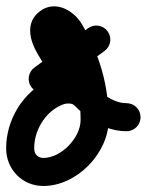

<svg xmlns="http://www.w3.org/2000/svg" viewBox="-55 -547 471 616"><path d="M227.4 -456.3C170.1 -414.3 112.7 -372.3 55.4 -330.3C35.4 -315.6 31 -287.5 45.7 -267.4C60.4 -247.4 88.5 -243 108.6 -257.7C165.9 -299.7 223.3 -341.7 280.6 -383.7C300.6 -398.4 305 -426.5 290.3 -446.6C275.6 -466.6 247.5 -471 227.4 -456.3ZM246.3 -273C225.3 -294.6 194.8 -305 165 -305C142.1 -305 122.2 -299.9 101.4 -290.3C18.2 -251.7 -35.3 -162.1 -35.3 -71.2C-35.3 -3.7 16.1 49.7 84.2 49.7C191.5 49.7 293.6 -55.8 293.6 -162C293.6 -274.1 264.6 -370.3 209 -467.4C209 -467.4 209 -467.4 209 -467.4C209 -467.5 209 -467.5 209 -467.5C182.1 -514 122.3 -548 73 -511C73 -511 72.9 -511 72.9 -510.9C72.8 -510.9 72.8 -510.8 72.8 -510.8C24.9 -474.4 40.4 -417 66.2 -373.2C125.5 -272.3 217.4 -126.4 350.9 -126C375.7 -125.9 395.9 -146 396 -170.9C396.1 -195.7 376 -215.9 351.1 -216C260.1 -216.3 182.1 -353.6 143.8 -418.8C138.6 -427.6 133.2 -437.1 131.5 -447.3C131.3 -448.3 130.6 -443.1 128.7 -440.7C128.4 -440.3 128.1 -440 127.8 -439.7C127.6 -439.5 127.4 -439.3 127.2 -439.2C127.2 -439.2 127.2 -439.1 127.1 -439.1C127.1 -439 127 -439 127 -439C126.7 -438.8 126.3 -438.6 126 -438.3C112.2 -430.7 119.3 -442.8 131 -422.5C131 -422.5 131 -422.5 131 -422.6C131 -422.6 131 -422.6 131 -422.6C178.8 -339.1 203.6 -258.5 203.6 -162C203.6 -105.2 141.9 -40.3 84.2 -40.3C65.7 -40.3 54.7 -53 54.7 -71.2C54.7 -127.2 87.7 -184.7 139.3 -208.6C148.4 -212.8 155.1 -215 165 -215C169.8 -215 178.1 -214 181.7 -210.3C199 -192.5 227.5 -192.1 245.3 -209.4C263.2 -226.7 263.6 -255.2 246.3 -273Z"/></svg>

Font: FRB American Cursive Guidelines Arrows Black
Style: Bold Italic
Weight: 900
Italic angle: -25°
Version: Version 2.0;Modular Font Editor K font №1